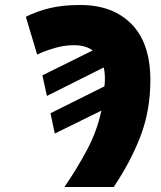

<svg xmlns="http://www.w3.org/2000/svg" viewBox="-20 -745 640 765"><path d="M236.8 0Q284.2 -68.8 325.4 -145.3Q366.7 -221.7 383.8 -304.2L198.2 -212.9L181.2 -293.9L396 -400.9Q397 -406.2 397.5 -414.6Q397.9 -422.9 397.9 -432.1Q397.9 -459 393.1 -476.1L167 -362.8L148.9 -444.8L349.1 -543.9Q339.4 -552.2 320.3 -558.6Q301.3 -564.9 273.9 -564.9Q235.8 -564.9 196.5 -553.2Q157.2 -541.5 127.9 -527.8L83 -678.2Q129.4 -701.2 180.2 -713.1Q231 -725.1 299.8 -725.1Q429.7 -725.1 504.4 -648.7Q579.1 -572.3 579.1 -425.8Q579.1 -304.7 539.6 -201.9Q500 -99.1 433.1 0Z"/></svg>

Font: Open Sans ExtraBold
Style: Italic
Weight: 800
Italic angle: -12°
Designer: Monotype Design Team
Foundry: Monotype Imaging Inc.
Version: Version 3.000; ttfautohint (v1.8.4)